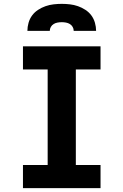

<svg xmlns="http://www.w3.org/2000/svg" viewBox="-20 -975 640 995"><path d="M99 0V-120H227V-615H99V-735H501V-615H373V-120H501V0ZM122 -815Q122 -836 128 -857Q134 -878 146.5 -895Q159 -912 177.5 -924Q196 -936 216 -943Q236 -950 257.5 -952.5Q279 -955 300 -955Q321 -955 342.5 -952.5Q364 -950 384 -943Q404 -936 422.5 -924Q441 -912 453.5 -895Q466 -878 472 -857Q478 -836 478 -815H362Q362 -826 356.5 -835.5Q351 -845 342 -850.5Q333 -856 322 -858Q311 -860 300 -860Q289 -860 278 -858Q267 -856 258 -850.5Q249 -845 243.5 -835.5Q238 -826 238 -815Z"/></svg>

Font: Iosevka Curly Slab HvEx
Style: Regular
Weight: 900
Width: 7
Monospace: yes
Designer: Belleve Invis
Foundry: Belleve Invis
Version: Version 11.1.0; ttfautohint (v1.8.3)